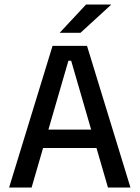

<svg xmlns="http://www.w3.org/2000/svg" viewBox="-20 -846 630 866"><path d="M21 0 217 -639H372.5L568.5 0H467L301 -572H288.5L122.5 0ZM149 -178.5V-261.5H439.5V-178.5ZM368 -825.5H480.5V-824L343 -698H250V-699Z"/></svg>

Font: Anek Gurmukhi Medium Medium
Style: Regular
Weight: 500
Version: Version 1.003